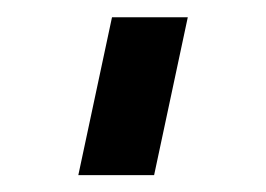

<svg xmlns="http://www.w3.org/2000/svg" viewBox="-20 -148 316 228"><path d="M73 60 113 -127.5H203L163 60Z"/></svg>

Font: Mohave Light Medium
Style: Regular
Weight: 500
Version: Version 2.003